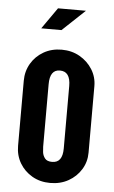

<svg xmlns="http://www.w3.org/2000/svg" viewBox="-53 -763 478 808"><g transform="rotate(5 186.0 -359.5)"><path d="M190 8Q233 8 266.8 -11Q300.5 -30 320.2 -62Q340 -94 340 -133V-414Q340 -452.5 320 -484.5Q300 -516.5 266.2 -535.8Q232.5 -555 190 -555Q147.5 -555 114 -535.8Q80.5 -516.5 61.2 -483.8Q42 -451 42 -411V-136Q42 -95.5 61.2 -63Q80.5 -30.5 114 -11.2Q147.5 8 190 8ZM190.5 -81Q169 -81 160 -92.5Q151 -104 149.2 -118.5Q147.5 -133 147.5 -141.5V-405.5Q147.5 -467 190 -467Q234.5 -467 234.5 -405.5V-141.5Q234.5 -81 190.5 -81ZM96 -637H181.5L277 -727H159Z"/></g></svg>

Font: League Gothic SemiExpanded
Style: Regular
Weight: 400
Width: 6
Designer: The League of Moveable Type
Version: Version 1.600; ttfautohint (v1.8.3)